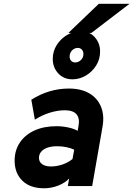

<svg xmlns="http://www.w3.org/2000/svg" viewBox="-20 -998 714 1030"><path d="M216.5 12Q141 12 99.8 -28.8Q58.5 -69.5 58.5 -136Q58.5 -191.5 86.5 -233.2Q114.5 -275 165 -298Q215.5 -321 283 -321Q314.5 -321 346.2 -314.2Q378 -307.5 396.5 -296L400.5 -318Q409.5 -362 391 -384.2Q372.5 -406.5 328 -406.5Q290 -406.5 248.2 -393.8Q206.5 -381 167 -356L148 -463Q195.5 -493 245.8 -508Q296 -523 350 -523Q414 -523 458 -497.8Q502 -472.5 521.2 -426.8Q540.5 -381 530.5 -321L474.5 0H344L351 -40.5Q329.5 -17 292.5 -2.5Q255.5 12 216.5 12ZM253.5 -105Q283.5 -105 314.2 -115.2Q345 -125.5 369 -145L378 -195Q361.5 -203 337.8 -208.2Q314 -213.5 286.5 -213.5Q256 -213.5 234.2 -205.8Q212.5 -198 200.8 -184Q189 -170 189 -151Q189 -129.5 206.2 -117.2Q223.5 -105 253.5 -105ZM368.5 -572.5Q321.5 -572.5 292.2 -604.5Q263 -636.5 263 -682Q263 -723 284.5 -756.8Q306 -790.5 340.5 -810.8Q375 -831 413.5 -831Q459 -831 488 -799Q517 -767 517 -721.5Q517 -680.5 495.8 -646.5Q474.5 -612.5 440.5 -592.5Q406.5 -572.5 368.5 -572.5ZM384 -663Q400.5 -663 414 -676Q427.5 -689 427.5 -708.5Q427.5 -723 419 -732Q410.5 -741 397.5 -741Q380 -741 366.8 -727.8Q353.5 -714.5 353.5 -694.5Q353.5 -681 361.5 -672Q369.5 -663 384 -663ZM347 -821.5 510 -977.5H674.5L470.5 -821.5Z"/></svg>

Font: Overpass ExtraBold
Style: Italic
Weight: 800
Italic angle: -10°
Designer: Delve Withrington, Dave Bailey, Thomas Jockin
Foundry: Delve Fonts LLC
Version: Version 4.000